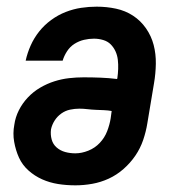

<svg xmlns="http://www.w3.org/2000/svg" viewBox="-20 -548 540 576"><path d="M206 8Q179 8 154 4Q129 0 106.5 -10Q84 -20 65.5 -36.5Q47 -53 37 -75Q27 -97 22.5 -122.5Q18 -148 23 -174Q26 -196 36.5 -217Q47 -238 63.5 -255.5Q80 -273 100.5 -285Q121 -297 143 -304Q165 -311 187 -313.5Q209 -316 231 -316Q257 -316 282 -315Q307 -314 331 -311L332 -313Q334 -327 334.5 -341Q335 -355 333.5 -368.5Q332 -382 326.5 -394Q321 -406 312 -415Q303 -424 289.5 -428Q276 -432 262 -432Q247 -432 232 -428.5Q217 -425 203.5 -416.5Q190 -408 181 -394Q172 -380 168 -366H57Q62 -389 72 -411.5Q82 -434 97.5 -453.5Q113 -473 133.5 -488Q154 -503 177 -512Q200 -521 223.5 -524.5Q247 -528 270 -528Q300 -528 328 -522Q356 -516 379 -501Q402 -486 418 -463Q434 -440 441 -413Q448 -386 447.5 -356.5Q447 -327 442 -298L422 -178Q418 -153 409.5 -128Q401 -103 386 -81Q371 -59 350.5 -41Q330 -23 306 -12Q282 -1 256.5 3.5Q231 8 206 8ZM206 -88Q225 -88 245 -96Q265 -104 279.5 -119.5Q294 -135 301.5 -154.5Q309 -174 312 -193L315 -215Q304 -217 292 -217.5Q280 -218 267.5 -218.5Q255 -219 242.5 -220.5Q230 -222 218 -222Q204 -222 190 -219Q176 -216 164 -207.5Q152 -199 144 -186.5Q136 -174 133 -160Q131 -144 135 -129.5Q139 -115 150 -105.5Q161 -96 175.5 -92Q190 -88 206 -88Z"/></svg>

Font: Iosevka Custom
Style: Bold Italic
Weight: 700
Italic angle: -9°
Designer: Belleve Invis
Foundry: Belleve Invis
Version: Version 30.3.1; ttfautohint (v1.8.3)